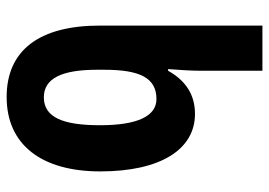

<svg xmlns="http://www.w3.org/2000/svg" viewBox="-136 -664 810 578"><g transform="rotate(90 269.0 -375.0)"><path d="M272 10C415 10 496 -94 496 -272C496 -453 430 -557 323 -557C264 -557 222 -528 193 -476H188C191 -513 193 -549 193 -575V-760H57V-271C57 -86 133 10 272 10ZM273 -102C216 -102 190 -156 190 -262V-284C190 -390 214 -441 278 -441C331 -441 357 -381 357 -271C357 -161 334 -102 273 -102Z"/></g></svg>

Font: Noto Sans Georgian Condensed Bold
Style: Regular
Weight: 700
Width: 3
Designer: Monotype Design Team, Akaki Razmadze
Foundry: Google LLC
Version: Version 2.005